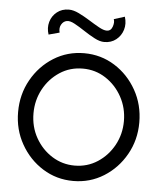

<svg xmlns="http://www.w3.org/2000/svg" viewBox="-51 -732 662 789"><g transform="rotate(5 280.0 -337.0)"><path d="M280 13Q211 13 154.2 -22.5Q97.5 -58 63.8 -117.8Q30 -177.5 30 -250Q30 -323 63.8 -383Q97.5 -443 154.2 -478.5Q211 -514 280 -514Q349 -514 405.8 -478.5Q462.5 -443 496.2 -383Q530 -323 530 -250Q530 -177.5 496.2 -117.8Q462.5 -58 405.8 -22.5Q349 13 280 13ZM280 -50.5Q332.5 -50.5 374.8 -78Q417 -105.5 441.8 -151Q466.5 -196.5 466.5 -250Q466.5 -304.5 441.5 -350Q416.5 -395.5 374.2 -423Q332 -450.5 280 -450.5Q227 -450.5 184.8 -422.8Q142.5 -395 118 -349.5Q93.5 -304 93.5 -250Q93.5 -194.5 119 -149.2Q144.5 -104 187 -77.2Q229.5 -50.5 280 -50.5ZM357.5 -567Q339 -567 316.8 -578.8Q294.5 -590.5 272 -605.5Q249.5 -620.5 229.8 -631.2Q210 -642 197 -639.5Q183 -637 174.8 -623Q166.5 -609 171.5 -589.5L127 -577.5Q118 -604.5 125.2 -629.8Q132.5 -655 152.8 -671Q173 -687 201.5 -687Q220.5 -687 243 -676Q265.5 -665 288.2 -650.8Q311 -636.5 330.8 -625.5Q350.5 -614.5 363.5 -614.5Q380.5 -614.5 387 -632.8Q393.5 -651 388.5 -664L433 -678Q442 -649.5 434.2 -624.2Q426.5 -599 406.2 -583Q386 -567 357.5 -567Z"/></g></svg>

Font: Urbanist Light
Style: Regular
Weight: 300
Designer: Corey Hu
Foundry: Corey Hu
Version: Version 1.330; ttfautohint (v1.8.4.7-5d5b)